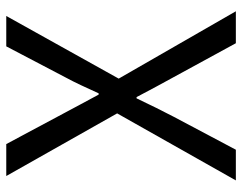

<svg xmlns="http://www.w3.org/2000/svg" viewBox="-100 -673 773 613"><g transform="rotate(-90 286.5 -366.5)"><path d="M17 0 231 -379 31 -733H133L233 -546Q247 -520 260 -495.5Q273 -471 291 -438H295Q310 -471 321.5 -495.5Q333 -520 347 -546L445 -733H542L342 -374L557 0H455L347 -198Q332 -225 316.5 -254Q301 -283 283 -317H279Q263 -283 248.5 -254Q234 -225 220 -198L115 0Z"/></g></svg>

Font: Noto Sans HK
Style: Regular
Weight: 400
Designer: Ryoko NISHIZUKA 西塚涼子 (kana, bopomofo & ideographs); Paul D. Hunt (Latin, Greek & Cyrillic); Sandoll Communications 산돌커뮤니
Foundry: Adobe
Version: Version 2.004-H2;hotconv 1.0.118;makeotfexe 2.5.65603